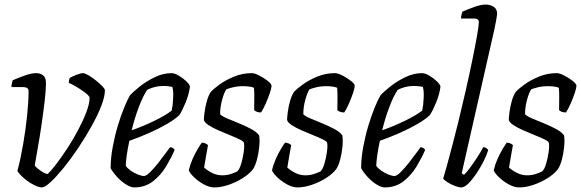

<svg xmlns="http://www.w3.org/2000/svg" viewBox="-20 -820 2542 840"><path d="M163 0Q151 0 129.5 -10.5Q108 -21 87.5 -38Q67 -55 56 -72Q70 -124 81 -187.5Q92 -251 98.5 -313Q105 -375 105 -421Q105 -439 81 -439H30Q30 -446 32 -455.5Q34 -465 36 -469Q61 -480 89.5 -490Q118 -500 138 -500Q157 -500 169 -490Q181 -480 181 -458Q181 -424 175 -374Q169 -324 161 -269.5Q153 -215 144.5 -168.5Q136 -122 132 -96Q140 -85 159 -72Q178 -59 189 -59Q203 -72 226 -102Q249 -132 274.5 -171Q300 -210 322 -251.5Q344 -293 358 -330Q372 -367 372 -392Q372 -398 360.5 -408Q349 -418 333 -428.5Q317 -439 302.5 -447Q288 -455 281 -457Q281 -470 285 -479Q295 -485 314 -492.5Q333 -500 342 -500Q351 -500 366.5 -491Q382 -482 399 -468.5Q416 -455 427.5 -443Q439 -431 439 -425Q439 -397 422.5 -355Q406 -313 379 -265Q352 -217 320.5 -170Q289 -123 257.5 -84.5Q226 -46 201 -23Q176 0 163 0Z M567 0Q553 0 533 -12Q513 -24 494.5 -43.5Q476 -63 464 -84Q464 -128 473 -176.5Q482 -225 495.5 -270Q509 -315 523.5 -350Q538 -385 548 -402Q561 -417 589.5 -440Q618 -463 655.5 -481.5Q693 -500 730 -500Q744 -500 762.5 -489Q781 -478 795.5 -464Q810 -450 811 -441Q807 -408 792.5 -372.5Q778 -337 765 -317Q747 -299 712 -278.5Q677 -258 633 -238.5Q589 -219 546 -204Q532 -139 530 -95Q536 -85 550.5 -74.5Q565 -64 582 -57Q599 -50 610 -50Q620 -50 637.5 -67.5Q655 -85 673.5 -108.5Q692 -132 706 -151.5Q720 -171 724 -176Q738 -175 744 -164Q730 -131 707 -92.5Q684 -54 649.5 -27Q615 0 567 0ZM556 -250Q605 -267 654.5 -291Q704 -315 731 -336Q732 -342 734 -353Q736 -364 736 -371Q738 -391 738 -408.5Q738 -426 734 -440Q724 -442 714 -443Q704 -444 695 -444Q675 -444 657.5 -439.5Q640 -435 624 -427Q605 -399 587 -351Q569 -303 556 -250Z M918 0Q896 0 871.5 -13.5Q847 -27 828.5 -45Q810 -63 806 -75Q812 -101 823 -125.5Q834 -150 845.5 -169Q857 -188 863 -196Q880 -195 890 -185Q887 -168 882 -140.5Q877 -113 873 -87Q887 -74 908 -63.5Q929 -53 952 -53Q972 -53 989 -58.5Q1006 -64 1018 -70Q1028 -79 1035.5 -104.5Q1043 -130 1046.5 -156.5Q1050 -183 1047 -196Q1045 -202 1027.5 -210.5Q1010 -219 985 -229Q960 -239 935 -250Q910 -261 892.5 -272.5Q875 -284 872 -295Q872 -306 875 -329.5Q878 -353 885 -378Q892 -403 903 -419Q913 -430 939.5 -449.5Q966 -469 1003 -484.5Q1040 -500 1082 -500Q1094 -500 1114.5 -489.5Q1135 -479 1151.5 -466Q1168 -453 1168 -444Q1168 -436 1160.5 -413Q1153 -390 1142 -365.5Q1131 -341 1122 -328Q1111 -328 1103.5 -331Q1096 -334 1092 -338Q1092 -361 1092.5 -390Q1093 -419 1091 -436Q1082 -440 1069 -441.5Q1056 -443 1044 -443Q1018 -443 997 -437.5Q976 -432 970 -429Q960 -414 951.5 -382.5Q943 -351 943 -320Q952 -311 976 -301Q1000 -291 1028 -279.5Q1056 -268 1080 -255Q1104 -242 1114 -227Q1117 -205 1114 -176Q1111 -147 1104 -121Q1097 -95 1087 -80Q1071 -59 1041.5 -40.5Q1012 -22 979 -11Q946 0 918 0Z M1282 0Q1260 0 1235.5 -13.5Q1211 -27 1192.5 -45Q1174 -63 1170 -75Q1176 -101 1187 -125.5Q1198 -150 1209.5 -169Q1221 -188 1227 -196Q1244 -195 1254 -185Q1251 -168 1246 -140.5Q1241 -113 1237 -87Q1251 -74 1272 -63.5Q1293 -53 1316 -53Q1336 -53 1353 -58.5Q1370 -64 1382 -70Q1392 -79 1399.5 -104.5Q1407 -130 1410.5 -156.5Q1414 -183 1411 -196Q1409 -202 1391.5 -210.5Q1374 -219 1349 -229Q1324 -239 1299 -250Q1274 -261 1256.5 -272.5Q1239 -284 1236 -295Q1236 -306 1239 -329.5Q1242 -353 1249 -378Q1256 -403 1267 -419Q1277 -430 1303.5 -449.5Q1330 -469 1367 -484.5Q1404 -500 1446 -500Q1458 -500 1478.5 -489.5Q1499 -479 1515.5 -466Q1532 -453 1532 -444Q1532 -436 1524.5 -413Q1517 -390 1506 -365.5Q1495 -341 1486 -328Q1475 -328 1467.5 -331Q1460 -334 1456 -338Q1456 -361 1456.5 -390Q1457 -419 1455 -436Q1446 -440 1433 -441.5Q1420 -443 1408 -443Q1382 -443 1361 -437.5Q1340 -432 1334 -429Q1324 -414 1315.5 -382.5Q1307 -351 1307 -320Q1316 -311 1340 -301Q1364 -291 1392 -279.5Q1420 -268 1444 -255Q1468 -242 1478 -227Q1481 -205 1478 -176Q1475 -147 1468 -121Q1461 -95 1451 -80Q1435 -59 1405.5 -40.5Q1376 -22 1343 -11Q1310 0 1282 0Z M1663 0Q1649 0 1629 -12Q1609 -24 1590.5 -43.5Q1572 -63 1560 -84Q1560 -128 1569 -176.5Q1578 -225 1591.5 -270Q1605 -315 1619.5 -350Q1634 -385 1644 -402Q1657 -417 1685.5 -440Q1714 -463 1751.5 -481.5Q1789 -500 1826 -500Q1840 -500 1858.5 -489Q1877 -478 1891.5 -464Q1906 -450 1907 -441Q1903 -408 1888.5 -372.5Q1874 -337 1861 -317Q1843 -299 1808 -278.5Q1773 -258 1729 -238.5Q1685 -219 1642 -204Q1628 -139 1626 -95Q1632 -85 1646.5 -74.5Q1661 -64 1678 -57Q1695 -50 1706 -50Q1716 -50 1733.5 -67.5Q1751 -85 1769.5 -108.5Q1788 -132 1802 -151.5Q1816 -171 1820 -176Q1834 -175 1840 -164Q1826 -131 1803 -92.5Q1780 -54 1745.5 -27Q1711 0 1663 0ZM1652 -250Q1701 -267 1750.5 -291Q1800 -315 1827 -336Q1828 -342 1830 -353Q1832 -364 1832 -371Q1834 -391 1834 -408.5Q1834 -426 1830 -440Q1820 -442 1810 -443Q1800 -444 1791 -444Q1771 -444 1753.5 -439.5Q1736 -435 1720 -427Q1701 -399 1683 -351Q1665 -303 1652 -250Z M1998 0Q1987 0 1969 -7Q1951 -14 1936.5 -23.5Q1922 -33 1919 -39Q1925 -58 1936 -98Q1947 -138 1960 -188Q1973 -238 1985 -286Q2001 -351 2017 -421.5Q2033 -492 2046 -555Q2059 -618 2067 -663.5Q2075 -709 2075 -723Q2075 -739 2054 -739H1997Q1997 -746 1999 -755Q2001 -764 2003 -769Q2028 -780 2056 -790Q2084 -800 2105 -800Q2124 -800 2139.5 -790.5Q2155 -781 2155 -759Q2155 -756 2151.5 -735.5Q2148 -715 2143 -692L2000 -62L2010 -55Q2020 -64 2035.5 -85Q2051 -106 2067.5 -131Q2084 -156 2094 -176Q2102 -176 2107.5 -172Q2113 -168 2116 -164Q2110 -143 2096 -115Q2082 -87 2064.5 -61Q2047 -35 2029.5 -17.5Q2012 0 1998 0Z M2252 0Q2230 0 2205.5 -13.5Q2181 -27 2162.5 -45Q2144 -63 2140 -75Q2146 -101 2157 -125.5Q2168 -150 2179.5 -169Q2191 -188 2197 -196Q2214 -195 2224 -185Q2221 -168 2216 -140.5Q2211 -113 2207 -87Q2221 -74 2242 -63.5Q2263 -53 2286 -53Q2306 -53 2323 -58.5Q2340 -64 2352 -70Q2362 -79 2369.5 -104.5Q2377 -130 2380.5 -156.5Q2384 -183 2381 -196Q2379 -202 2361.5 -210.5Q2344 -219 2319 -229Q2294 -239 2269 -250Q2244 -261 2226.5 -272.5Q2209 -284 2206 -295Q2206 -306 2209 -329.5Q2212 -353 2219 -378Q2226 -403 2237 -419Q2247 -430 2273.5 -449.5Q2300 -469 2337 -484.5Q2374 -500 2416 -500Q2428 -500 2448.5 -489.5Q2469 -479 2485.5 -466Q2502 -453 2502 -444Q2502 -436 2494.5 -413Q2487 -390 2476 -365.5Q2465 -341 2456 -328Q2445 -328 2437.5 -331Q2430 -334 2426 -338Q2426 -361 2426.5 -390Q2427 -419 2425 -436Q2416 -440 2403 -441.5Q2390 -443 2378 -443Q2352 -443 2331 -437.5Q2310 -432 2304 -429Q2294 -414 2285.5 -382.5Q2277 -351 2277 -320Q2286 -311 2310 -301Q2334 -291 2362 -279.5Q2390 -268 2414 -255Q2438 -242 2448 -227Q2451 -205 2448 -176Q2445 -147 2438 -121Q2431 -95 2421 -80Q2405 -59 2375.5 -40.5Q2346 -22 2313 -11Q2280 0 2252 0Z"/></svg>

Font: Texturina 72pt 72pt Light
Style: Italic
Weight: 300
Italic angle: -11°
Designer: Guillermo Torres Carreño
Foundry: Omnibus-Type
Version: Version 1.002; ttfautohint (v1.8.3)